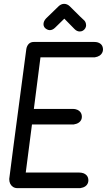

<svg xmlns="http://www.w3.org/2000/svg" viewBox="-20 -974 579 994"><path d="M205.1 -849.1Q205.6 -864.7 218.3 -878.4Q223.1 -882.3 283.2 -941.4Q295.9 -953.6 311.5 -954.1Q328.1 -954.1 341.3 -941.4Q411.1 -871.6 412.6 -871.6Q412.6 -871.6 412.6 -871.6Q412.6 -871.6 412.6 -871.6Q425.3 -861.8 425.8 -842.8Q425.8 -835.4 421.4 -827.6Q411.1 -811 392.6 -811Q377.9 -811 365.2 -824.2L313 -877.4L265.6 -831.1Q252.9 -818.4 238.3 -817.9Q231 -817.9 223.1 -821.8Q205.1 -831.1 205.1 -849.1ZM155.3 -756.8Q155.3 -756.8 468.3 -756.8Q478 -756.8 486.3 -754.4Q513.2 -745.6 513.2 -717.3Q513.2 -709.5 509.8 -702.6Q500 -681.6 470.7 -677.2H189.5L155.3 -410.2H357.9Q369.6 -410.2 379.9 -405.8Q403.8 -395 403.8 -369.1Q403.8 -362.3 401.4 -356Q392.6 -334.5 361.3 -329.6H145.5L113.3 -80.6H391.1Q402.3 -80.6 412.1 -77.1Q437.5 -66.9 437.5 -40Q437.5 -34.2 435.5 -27.8Q427.7 -4.9 395.5 0H69.8Q57.6 0 47.4 -6.3Q27.8 -19.5 27.8 -47.4Q27.8 -54.2 116.2 -719.7Q117.2 -727.1 120.1 -733.4Q130.4 -756.8 155.3 -756.8Z"/></svg>

Font: Vibur
Style: Medium
Weight: 400
Version: Version 1.004